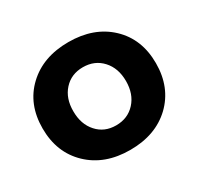

<svg xmlns="http://www.w3.org/2000/svg" viewBox="-122 -692 877 847"><g transform="rotate(-30 316.5 -268.5)"><path d="M183.1 -267.1Q183.1 -201.2 220.2 -160.2Q256.8 -119.1 316.4 -119.1Q376 -119.1 413.6 -160.2Q451.2 -201.2 451.2 -267.1Q451.2 -333 413.6 -374Q376 -415 316.4 -415Q256.8 -415 219.7 -374Q182.6 -333 183.1 -267.1ZM525.4 -69.8Q445.8 5.9 316.4 5.9Q187 5.9 107.4 -70.3Q27.8 -146.5 27.8 -269.5Q27.8 -392.6 107.4 -467.8Q187 -543 316.4 -543Q445.8 -543 525.4 -467.8Q605 -392.6 605 -269.5Q605 -146.5 525.4 -69.8Z"/></g></svg>

Font: TruenoSBd
Style: Demi
Weight: 600
Designer: Julieta Ulanovsky
Foundry: Julieta Ulanovsky
Version: Version 3.001b